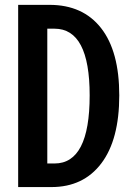

<svg xmlns="http://www.w3.org/2000/svg" viewBox="-20 -759 540 779"><path d="M53.7 0V-739.3H180.7Q316.4 -739.3 390.1 -645Q463.9 -550.8 463.9 -372.1Q463.9 -192.4 391.1 -96.2Q318.4 0 188.5 0ZM171.9 -95.7H201.2Q343.8 -95.7 343.8 -372.1Q343.8 -642.6 201.2 -642.6H171.9Z"/></svg>

Font: Gen Shin Gothic Monospace Medium
Style: Regular
Weight: 500
Designer: [Source Han Sans]
Ryoko NISHIZUKA  (kana & ideographs); Paul D. Hunt (Latin, Greek & Cyrillic); Wenlong ZHANG  (bopomofo
Version: Version 1.002.20150607